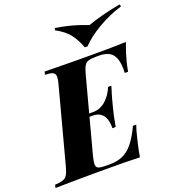

<svg xmlns="http://www.w3.org/2000/svg" viewBox="-208 -1072 1101 1201"><g transform="rotate(-20 342.0 -471.0)"><path d="M234 -346 238 -366H444L439 -346ZM340 -366Q365 -366 387.5 -376Q410 -386 427.5 -403Q445 -420 458.5 -440.5Q472 -461 480 -482H502Q488 -439 481 -413Q474 -387 466 -356Q462 -337 457.5 -321Q453 -305 449.5 -284.5Q446 -264 439 -230H417Q418 -248 415 -268.5Q412 -289 402.5 -306.5Q393 -324 374.5 -335Q356 -346 327 -346ZM608 -528Q611 -587 599 -621.5Q587 -656 561 -670.5Q535 -685 493 -685H476Q442 -685 423.5 -679.5Q405 -674 395 -656.5Q385 -639 375 -602L243 -106Q234 -70 235 -52Q236 -34 251.5 -28.5Q267 -23 300 -23H325Q376 -23 413 -40Q450 -57 481 -95.5Q512 -134 543 -200H565Q560 -187 554.5 -168Q549 -149 544 -128Q539 -109 531 -73.5Q523 -38 517 0Q466 -2 403.5 -2.5Q341 -3 291 -3Q265 -3 225 -3Q185 -3 138.5 -2.5Q92 -2 44.5 -1.5Q-3 -1 -45 0L-41 -20Q-7 -22 12 -28Q31 -34 42 -52Q53 -70 62 -106L194 -602Q204 -639 202 -656.5Q200 -674 184.5 -680.5Q169 -687 135 -688L140 -708Q182 -707 229.5 -706.5Q277 -706 323.5 -705.5Q370 -705 410 -705Q450 -705 476 -705Q521 -705 578 -705.5Q635 -706 681 -708Q668 -673 659.5 -647Q651 -621 643 -590Q639 -572 635.5 -556Q632 -540 630 -528ZM503 -885Q548 -901 605 -916Q662 -931 724 -942L729 -928Q642 -901 566.5 -856.5Q491 -812 446 -764H428Q408 -820 377 -859Q346 -898 289 -928L293 -942Q342 -934 378.5 -925Q415 -916 445 -906Q475 -896 503 -885Z"/></g></svg>

Font: Playfair Display ExtraBold
Style: Italic
Weight: 800
Italic angle: -14°
Designer: Claus Eggers Sørensen
Foundry: Claus Eggers Sørensen
Version: Version 1.203